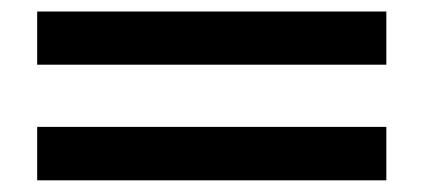

<svg xmlns="http://www.w3.org/2000/svg" viewBox="-20 -430 727 330"><path d="M43.9 -410.2H644V-318.8H43.9ZM43.9 -211.9H644V-120.1H43.9Z"/></svg>

Font: Oakes Grotesk Bold
Style: Regular
Weight: 700
Designer: Samuel Oakes
Foundry: Samuel Oakes
Version: Version 1.000;PS 001.000;hotconv 1.0.88;makeotf.lib2.5.64775